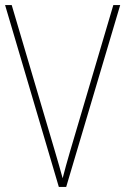

<svg xmlns="http://www.w3.org/2000/svg" viewBox="-20 -734 492 754"><path d="M452 -714H425L255 -139C243 -99 235 -68 226 -34C217 -68 207 -101 196 -139L26 -714H0L211 0H240Z"/></svg>

Font: Noto Sans Oriya Cond Thin
Style: Regular
Weight: 100
Width: 3
Designer: Amélie Bonet and Sol Matas
Foundry: Google LLC
Version: Version 2.006